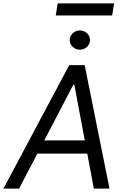

<svg xmlns="http://www.w3.org/2000/svg" viewBox="-40 -1111 736 1131"><path d="M72.4 0 180 -206H474.1L512.8 0H605.1L458.8 -727.3H367.9L-19.9 0ZM220.9 -284.1 392 -612.2H397.7L459.5 -284.1ZM288.4 -1019.9H620.7L632.1 -1090.9H299.7ZM370.7 -875C370.7 -843.8 397.7 -818.2 430.4 -818.2C463.1 -818.2 490.1 -843.8 490.1 -875C490.1 -906.2 463.1 -931.8 430.4 -931.8C397.7 -931.8 370.7 -906.2 370.7 -875Z"/></svg>

Font: Margiela Sans
Style: Italic
Weight: 400
Italic angle: -9.39999°
Designer: Stefan Endress, Andreas Faust
Version: Version 1.100;FEAKit 1.0